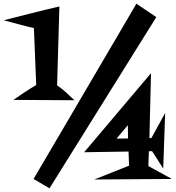

<svg xmlns="http://www.w3.org/2000/svg" viewBox="-30 -904 969 1060"><path d="M918.9 84 490.2 86.9 682.6 10.7 679.7 -67.4 434.6 -63.5 803.7 -500 794.9 -141.6H805.7L881.8 -280.3L871.1 26.4L809.6 -69.3H792L789.1 12.7ZM833 -809.6 243.2 135.7 155.3 84 711.9 -864.3 722.7 -883.8ZM380.9 -350.6 43.9 -352.5Q75.2 -374 106.4 -395Q137.7 -416 169.9 -434.6L157.2 -749Q114.3 -758.8 73.2 -770Q32.2 -781.2 -9.8 -792Q67.4 -811.5 144 -831.1Q220.7 -850.6 297.9 -868.2L285.2 -432.6Q310.5 -416 334.5 -394Q358.4 -372.1 380.9 -350.6ZM676.8 -139.6 675.8 -212.9Q660.2 -195.3 645 -176.3Q629.9 -157.2 613.3 -138.7Z"/></svg>

Font: Fontdiner Swanky
Style: Regular
Weight: 400
Designer: Font Diner, Inc
Foundry: Font Diner, Inc
Version: Version 1.001